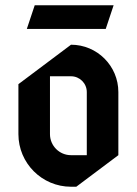

<svg xmlns="http://www.w3.org/2000/svg" viewBox="-20 -690 520 730"><path d="M112 -670 82 -580H382L412 -670ZM170 -400H250C283.1 -400 310 -373.1 310 -340V-100H250C205.8 -100 170 -135.8 170 -180ZM250 -520 50 -370V-180C50 -69.6 139.6 20 250 20H270L430 -100V-340C430 -439.4 349.4 -520 250 -520Z"/></svg>

Font: Abibas
Style: Medium
Weight: 500
Version: Version 0.3